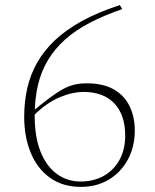

<svg xmlns="http://www.w3.org/2000/svg" viewBox="-20 -720 606 750"><path d="M448 -700 457.5 -684.5Q386.5 -660 330.8 -631Q275 -602 234.5 -565.8Q194 -529.5 167.5 -485.5Q141 -441.5 128.2 -387.5Q115.5 -333.5 115.5 -268Q115.5 -185 138.5 -127.5Q161.5 -70 202 -40.5Q242.5 -11 295 -11Q345 -11 384.2 -32.5Q423.5 -54 446.2 -94.5Q469 -135 469 -190.5Q469 -271 426.8 -316Q384.5 -361 304 -361Q286.5 -361 263.8 -356.2Q241 -351.5 215.8 -341.2Q190.5 -331 164.5 -313.2Q138.5 -295.5 113 -270L104.5 -282.5Q146.5 -317.5 176 -339.2Q205.5 -361 228.2 -373Q251 -385 272.5 -389.8Q294 -394.5 319 -394.5Q383 -394.5 424.5 -370.8Q466 -347 486.2 -305.2Q506.5 -263.5 506.5 -210.5Q506.5 -147 479.8 -97.2Q453 -47.5 405.8 -18.8Q358.5 10 296 10Q224.5 10 174.8 -26Q125 -62 99.8 -124Q74.5 -186 74.5 -263.5Q74.5 -321.5 86.2 -374.2Q98 -427 124.5 -474.2Q151 -521.5 194.2 -562.5Q237.5 -603.5 300.2 -638Q363 -672.5 448 -700Z"/></svg>

Font: Newsreader 16pt 16pt ExtraLight
Style: Regular
Weight: 250
Version: Version 1.003